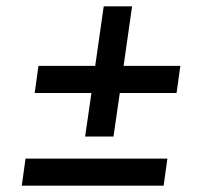

<svg xmlns="http://www.w3.org/2000/svg" viewBox="-20 -664 630 609"><path d="M102 -455H282L309 -644H399L372 -455H552L540 -369H360L340 -231H250L270 -369H90ZM61 -161H511L499 -75H49Z"/></svg>

Font: Retni Sans Medium
Style: Italic
Weight: 500
Italic angle: -8°
Designer: Vitaly Kuzmin
Foundry: ParaType Ltd.
Version: Version 1.00;June 10, 2019;FontCreator 11.5.0.2425 64-bit; t